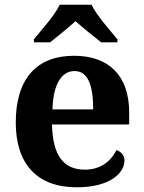

<svg xmlns="http://www.w3.org/2000/svg" viewBox="-20 -786 612 816"><path d="M124 -619V-606H193C221 -628 271 -669 301 -696C331 -669 382 -628 410 -606H479V-619C448 -657 390 -721 369 -766H234C213 -721 155 -657 124 -619ZM306 10C450 10 509 -52 509 -104C509 -126 494 -142 475 -148C452 -102 409 -65 341 -65C251 -65 204 -123 201 -257H529V-308C529 -467 440 -549 295 -549C137 -549 47 -453 47 -265C47 -91 136 10 306 10ZM376 -321H203C206 -427 241 -484 297 -484C354 -484 376 -423 376 -321Z"/></svg>

Font: Noto Serif Lao
Style: Bold
Weight: 700
Designer: Monotype Design Team
Foundry: Monotype Imaging Inc.
Version: Version 2.003